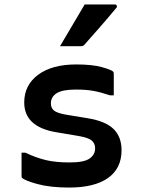

<svg xmlns="http://www.w3.org/2000/svg" viewBox="-20 -835 640 864"><path d="M293 -104Q358 -104 383 -121.5Q408 -139 408 -167Q408 -189 393.5 -202Q379 -215 334 -223L233 -240Q89 -264 89 -374Q89 -452 151.5 -498.5Q214 -545 323 -545Q395 -545 438 -533Q481 -521 489 -513Q492 -510 492 -503V-406H475Q433 -420 400.5 -426Q368 -432 321 -432Q261 -432 235 -415.5Q209 -399 209 -370Q209 -349 223 -337.5Q237 -326 277 -319L374 -303Q455 -290 491 -254.5Q527 -219 527 -159Q527 -77 466 -34Q405 9 291 9Q207 9 149.5 -6.5Q92 -22 79 -35Q77 -37 77 -43V-148H94Q140 -126 184.5 -115Q229 -104 293 -104ZM361 -815H497Q503 -815 505.5 -809.5Q508 -804 503 -799Q479 -770 457.5 -745Q436 -720 413 -694Q390 -668 361 -635Q355 -627 344 -627H250Q277 -673 305 -720Q333 -767 361 -815Z"/></svg>

Font: Recursive Mn Lnr St SmB
Style: Regular
Weight: 600
Monospace: yes
Version: Version 1.079;hotconv 1.0.112;makeotfexe 2.5.65598; ttfautoh